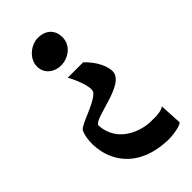

<svg xmlns="http://www.w3.org/2000/svg" viewBox="-278 -788 1074 1074"><g transform="rotate(-45 259.5 -251.0)"><path d="M241.2 -509.8C298.8 -509.8 359.4 -550.3 359.4 -616.7C359.4 -668.9 327.1 -711.4 258.3 -711.4C205.1 -711.4 142.1 -663.6 142.1 -600.6C142.1 -542.5 191.9 -509.8 241.2 -509.8ZM70.8 -167.5C28.8 -79.1 45.9 194.3 363.8 208C412.1 210 477.1 196.8 485.8 183.1L478.5 50.3C461.4 64 427.2 68.8 367.2 66.4C308.6 64 159.7 25.4 152.3 -126C166 -171.9 423.3 -182.1 423.3 -284.2C423.3 -320.3 399.9 -379.9 341.8 -435.5H219.7C234.9 -411.1 284.7 -302.2 262.2 -275.9C222.2 -228.5 87.9 -196.3 70.8 -167.5Z"/></g></svg>

Font: Merriweather
Style: Heavy
Weight: 900
Designer: Eben Sorkin ( eben@eyebytes.com )
Foundry: Sorkin Type Co.
Version: Version 1.003